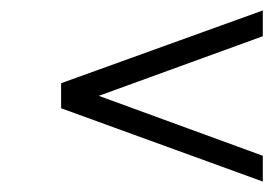

<svg xmlns="http://www.w3.org/2000/svg" viewBox="-20 -424 528 371"><path d="M170.9 -238.8 487.8 -123V-73.2L98.1 -214.8V-263.2L487.8 -403.8V-354Z"/></svg>

Font: Linear Smooth
Style: Italic
Weight: 400
Designer: Philipp H. Poll, Flanker
Foundry: Philipp H. Poll, reworked by Flanker
Version: Version 1.061 | FøM Fix